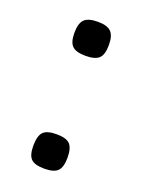

<svg xmlns="http://www.w3.org/2000/svg" viewBox="-97 -498 427 561"><g transform="rotate(20 117.0 -217.5)"><path d="M110 -340Q81 -340 69 -351.5Q57 -363 57 -392Q57 -422 69 -434Q81 -446 111 -446Q140 -446 152 -434Q164 -422 164 -393Q164 -363 152 -351.5Q140 -340 110 -340ZM110 11Q80 11 68.5 -0.5Q57 -12 57 -41Q57 -72 68.5 -84Q80 -96 110 -96Q140 -96 151.5 -84Q163 -72 163 -42Q163 -13 151.5 -1Q140 11 110 11Z"/></g></svg>

Font: Fredoka
Style: Regular
Weight: 400
Designer: Ben Nathan
Foundry: Milena B. Brandão, Ben Nathan
Version: Version 2.001